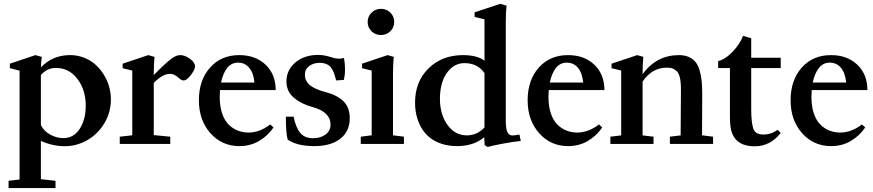

<svg xmlns="http://www.w3.org/2000/svg" viewBox="-20 -746 4525 995"><path d="M24.4 228.5V190.9L81.5 184.1V-379.9L31.2 -392.6V-416L163.6 -460.4L196.3 -451.2Q192.9 -423.8 192.4 -397Q250.5 -458.5 337.9 -460.4Q377 -461.4 411.9 -448.5Q446.8 -435.5 472.4 -413.1Q498 -390.6 516.8 -361.1Q535.6 -331.5 545.2 -298.1Q554.7 -264.6 554.7 -231Q554.7 -163.6 520.8 -107.2Q486.8 -50.8 431.9 -19.5Q377 11.7 315.4 11.7Q253.4 11.7 191.9 -15.6V182.6L267.6 190.9V228.5ZM269 -394Q224.6 -394 191.9 -357.4V-97.7Q207 -66.9 240 -48.6Q272.9 -30.3 308.1 -30.3Q362.3 -30.3 393.3 -78.6Q424.3 -127 424.3 -198.2Q424.3 -280.3 381.1 -337.2Q337.9 -394 269 -394Z M600.6 0V-37.6L665.5 -44.9V-380.4L615.7 -392.6V-416L748.5 -460.4L780.8 -451.2Q776.9 -411.1 776.9 -368.2V-356.9Q835.9 -418 871.1 -443.8Q894 -460.4 914.1 -460.4Q938 -460.4 964.4 -441.4Q990.7 -422.4 990.7 -401.9Q990.7 -385.3 969.2 -357.2Q947.8 -329.1 931.6 -329.1Q920.4 -329.1 907.7 -340.8Q884.3 -363.3 861.3 -363.3Q822.8 -363.3 776.9 -316.4V-45.9L862.3 -37.6V0Z M1220.7 11.2Q1129.9 11.2 1070.3 -55.9Q1010.7 -123 1010.7 -226.1Q1010.7 -330.6 1068.4 -395.5Q1126 -460.4 1220.2 -460.4Q1304.2 -460.4 1356.4 -410.6Q1408.7 -360.8 1408.7 -279.3H1120.1Q1118.7 -261.7 1118.7 -243.7Q1118.7 -195.3 1130.9 -158.9Q1143.1 -122.6 1164.1 -101.3Q1185.1 -80.1 1211.2 -69.6Q1237.3 -59.1 1268.1 -59.1Q1325.7 -59.1 1380.4 -101.1L1397.5 -85.4Q1366.2 -40.5 1321.3 -14.6Q1276.4 11.2 1220.7 11.2ZM1125.5 -318.4H1298.8Q1293.5 -368.7 1271.2 -395Q1249 -421.4 1213.9 -421.4Q1178.7 -421.4 1157 -393.3Q1135.3 -365.2 1125.5 -318.4Z M1608.4 11.2Q1520 11.2 1470.7 -22.5Q1461.4 -56.6 1461.4 -141.1L1501.5 -141.6Q1512.7 -85.9 1535.4 -57.9Q1558.1 -29.8 1601.1 -29.8Q1641.1 -29.8 1667 -48.8Q1692.9 -67.9 1692.9 -100.1Q1692.9 -165.5 1601.1 -190.9Q1541 -207 1502.7 -239.7Q1464.4 -272.5 1464.4 -323.7Q1464.4 -383.3 1510.7 -422.4Q1557.1 -461.4 1629.4 -461.4Q1660.6 -461.4 1701.2 -448.2Q1732.4 -437.5 1762.7 -445.3Q1768.1 -417 1768.1 -384.3Q1768.1 -358.9 1762.2 -332L1722.2 -329.1Q1716.8 -348.6 1713.1 -360.1Q1709.5 -371.6 1702.6 -384.5Q1695.8 -397.5 1687.7 -404.3Q1679.7 -411.1 1667 -415.8Q1654.3 -420.4 1637.7 -420.4Q1604.5 -420.4 1582.3 -403.8Q1560.1 -387.2 1560.1 -358.9Q1560.1 -325.2 1586.9 -304Q1613.8 -282.7 1665 -269.5Q1728.5 -252.9 1760.5 -220.7Q1792.5 -188.5 1792.5 -132.8Q1792.5 -65.4 1743.7 -27.1Q1694.8 11.2 1608.4 11.2Z M1885.3 -632.3Q1885.3 -660.2 1905.5 -680.2Q1925.8 -700.2 1954.1 -700.2Q1982.9 -700.2 2002.9 -680.7Q2022.9 -661.1 2022.9 -632.3Q2022.9 -603.5 2002.9 -584Q1982.9 -564.5 1954.1 -564.5Q1925.3 -564.5 1905.3 -584Q1885.3 -603.5 1885.3 -632.3ZM1849.6 0V-37.6L1906.2 -44.9V-380.4L1856.4 -392.6V-416L1988.8 -460.4L2020.5 -451.2Q2016.6 -411.1 2016.6 -368.2V-44.9L2073.2 -37.6V0Z M2507.8 15.6 2491.7 6.3 2489.3 -34.7Q2434.1 11.2 2348.6 11.2Q2295.4 11.2 2253.2 -6.3Q2210.9 -23.9 2184.6 -54.7Q2158.2 -85.4 2144.5 -126Q2130.9 -166.5 2130.9 -213.9Q2130.9 -323.7 2201.2 -392.1Q2271.5 -460.4 2379.4 -460.4Q2452.1 -460.4 2490.7 -431.6V-646L2439.5 -658.2V-682.1L2572.3 -726.1L2605 -716.8Q2601.1 -679.2 2601.1 -634.8V-121.1Q2601.1 -78.1 2609.6 -61Q2618.2 -43.9 2635.7 -43.9Q2648.4 -43.9 2671.9 -48.8L2678.7 -15.6Q2643.1 -12.2 2584.2 -1.2Q2525.4 9.8 2507.8 15.6ZM2399.4 -44.4Q2452.1 -44.4 2490.7 -85.4V-367.2Q2454.6 -418.9 2387.7 -418.9Q2346.7 -418.9 2316.7 -391.6Q2286.6 -364.3 2273.2 -323.5Q2259.8 -282.7 2259.8 -234.9Q2259.8 -153.3 2298.8 -98.9Q2337.9 -44.4 2399.4 -44.4Z M2924.3 11.2Q2833.5 11.2 2773.9 -55.9Q2714.4 -123 2714.4 -226.1Q2714.4 -330.6 2772 -395.5Q2829.6 -460.4 2923.8 -460.4Q3007.8 -460.4 3060.1 -410.6Q3112.3 -360.8 3112.3 -279.3H2823.7Q2822.3 -261.7 2822.3 -243.7Q2822.3 -195.3 2834.5 -158.9Q2846.7 -122.6 2867.7 -101.3Q2888.7 -80.1 2914.8 -69.6Q2940.9 -59.1 2971.7 -59.1Q3029.3 -59.1 3084 -101.1L3101.1 -85.4Q3069.8 -40.5 3024.9 -14.6Q2980 11.2 2924.3 11.2ZM2829.1 -318.4H3002.4Q2997.1 -368.7 2974.9 -395Q2952.6 -421.4 2917.5 -421.4Q2882.3 -421.4 2860.6 -393.3Q2838.9 -365.2 2829.1 -318.4Z M3143.1 0V-37.6L3199.2 -44.4V-380.4L3149.4 -392.6V-416L3282.2 -460.4L3314 -451.2Q3310.1 -411.1 3310.1 -368.2V-361.8Q3382.3 -460.4 3498.5 -460.4Q3527.8 -460.4 3549.3 -450.9Q3570.8 -441.4 3584.2 -424.8Q3597.7 -408.2 3605.5 -381.8Q3613.3 -355.5 3616.2 -326.4Q3619.1 -297.4 3619.1 -258.3Q3619.1 -114.3 3618.2 -44.9L3675.3 -37.6V0H3451.7V-37.6L3507.3 -44.4Q3508.8 -160.2 3508.8 -280.8Q3508.8 -303.7 3507.3 -319.6Q3505.9 -335.4 3501.5 -350.8Q3497.1 -366.2 3489.3 -375.2Q3481.4 -384.3 3468.3 -389.9Q3455.1 -395.5 3436.5 -395.5Q3358.9 -395.5 3310.1 -323.2V-44.4L3366.7 -37.6V0Z M3891.6 12.2Q3823.7 12.2 3792 -24.9Q3776.4 -43.9 3769.5 -69.6Q3762.7 -95.2 3762.7 -144.5V-393.1H3701.7V-429.2Q3740.7 -439.5 3778.6 -480Q3816.4 -520.5 3830.6 -560.1L3873 -547.9V-446.8H4025.9V-393.1H3873V-179.7Q3873 -102.1 3886.7 -73.2Q3897.9 -48.8 3936 -48.8Q3977.1 -48.8 4009.8 -73.7L4025.9 -57.1Q3971.7 12.2 3891.6 12.2Z M4287.1 11.2Q4196.3 11.2 4136.7 -55.9Q4077.1 -123 4077.1 -226.1Q4077.1 -330.6 4134.8 -395.5Q4192.4 -460.4 4286.6 -460.4Q4370.6 -460.4 4422.9 -410.6Q4475.1 -360.8 4475.1 -279.3H4186.5Q4185.1 -261.7 4185.1 -243.7Q4185.1 -195.3 4197.3 -158.9Q4209.5 -122.6 4230.5 -101.3Q4251.5 -80.1 4277.6 -69.6Q4303.7 -59.1 4334.5 -59.1Q4392.1 -59.1 4446.8 -101.1L4463.9 -85.4Q4432.6 -40.5 4387.7 -14.6Q4342.8 11.2 4287.1 11.2ZM4191.9 -318.4H4365.2Q4359.9 -368.7 4337.6 -395Q4315.4 -421.4 4280.3 -421.4Q4245.1 -421.4 4223.4 -393.3Q4201.7 -365.2 4191.9 -318.4Z"/></svg>

Font: Elstob 8pt SemiBold
Style: Regular
Weight: 600
Designer: Peter S. Baker
Version: Version 1.015